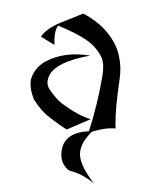

<svg xmlns="http://www.w3.org/2000/svg" viewBox="-87 -615 705 906"><g transform="rotate(10 265.5 -162.5)"><path d="M256.3 0Q228.5 -9.8 168 -41Q122.6 -64.5 80.1 -111.3Q48.8 -160.2 48.8 -201.7V-204.1Q56.2 -263.2 103.5 -299.8Q183.6 -361.3 304.2 -362.3Q155.3 -307.6 131.8 -240.2Q127 -226.1 127 -212.9Q127 -190.4 142.6 -172.9Q184.6 -130.4 213.4 -116.2Q301.8 -72.8 358.9 -67.4ZM60.1 -410.2Q72.8 -439.5 103 -463.9L126 -482.4L237.3 -551.8Q265.1 -544.4 306.2 -523.4Q345.2 -503.4 379.4 -470.2Q422.4 -428.2 439.9 -379.9Q459 -333 460.4 -277.3Q464.4 -137.2 478.5 -62.5L482.4 -44.9Q448.7 -41 422.9 -31.2Q393.1 -20 374 -9.3Q336.9 43 336.4 86.4V89.8Q336.4 147 425.8 227.5L422.4 226.1Q362.3 192.9 302.7 189L295.9 186.5Q249.5 158.7 249.5 98.6Q249.5 15.6 360.8 -10.3Q377.9 -136.7 377.9 -262.2V-275.4Q377.9 -331.1 360.4 -360.4Q329.6 -405.8 275.4 -431.2Q226.6 -454.1 131.8 -475.6L130.9 -475.1Q123 -462.9 123 -432.6Q123 -413.6 129.4 -382.8Z"/></g></svg>

Font: MedievalSharp
Style: Regular
Weight: 500
Version: Version 1.0